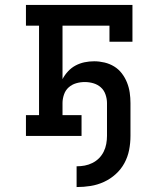

<svg xmlns="http://www.w3.org/2000/svg" viewBox="-20 -550 640 777"><path d="M290 207V123Q307 123 323 120Q339 117 354 109.5Q369 102 380.5 90.5Q392 79 399.5 64Q407 49 410 32.5Q413 16 413 0V-133Q413 -150 407 -167.5Q401 -185 388 -196.5Q375 -208 358 -213Q341 -218 323 -218Q305 -218 288 -213Q271 -208 258 -196.5Q245 -185 239 -167.5Q233 -150 233 -133V-84H310V0H85V-84H138V-446H85V-530H516V-381H423V-446H233V-230Q242 -247 255.5 -261.5Q269 -276 286 -285Q303 -294 322 -298Q341 -302 361 -302Q382 -302 403 -297Q424 -292 442 -281Q460 -270 473 -253Q486 -236 494 -216Q502 -196 505 -175Q508 -154 508 -133V0Q508 29 502.5 57Q497 85 483.5 110Q470 135 448.5 154.5Q427 174 401 186Q375 198 347 202.5Q319 207 290 207Z"/></svg>

Font: Iosevka Curly Slab MdEx
Style: Regular
Weight: 500
Width: 7
Monospace: yes
Designer: Belleve Invis
Foundry: Belleve Invis
Version: Version 11.1.0; ttfautohint (v1.8.3)